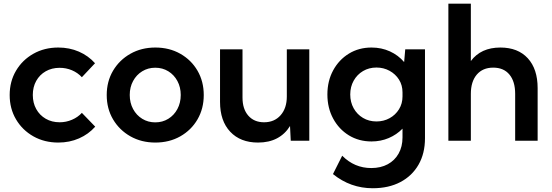

<svg xmlns="http://www.w3.org/2000/svg" viewBox="-20 -752 2948 1026"><path d="M488.8 -75.2Q453.1 -34.7 402.3 -12.5Q351.6 9.8 291.5 9.8Q217.3 9.8 158.4 -23.4Q99.6 -56.6 65.7 -114Q31.7 -171.4 31.7 -244.1Q31.7 -316.9 65.7 -374.3Q99.6 -431.6 158.4 -464.8Q217.3 -498 291.5 -498Q351.1 -498 401.6 -476.1Q452.1 -454.1 487.8 -414.1L417.5 -339.4Q395.5 -363.3 364.5 -376.5Q333.5 -389.6 298.8 -389.6Q256.8 -389.6 224.4 -371.1Q191.9 -352.5 173.6 -319.8Q155.3 -287.1 155.3 -244.6Q155.3 -202.1 173.6 -169.2Q191.9 -136.2 224.4 -117.4Q256.8 -98.6 298.8 -98.6Q333.5 -98.6 364.7 -112.1Q396 -125.5 417.5 -148.9Z M810.1 9.8Q735.8 9.8 677 -23.4Q618.2 -56.6 584.2 -114Q550.3 -171.4 550.3 -244.1Q550.3 -316.9 584.2 -374.3Q618.2 -431.6 677 -464.8Q735.8 -498 810.1 -498Q884.8 -498 943.4 -464.8Q1002 -431.6 1035.4 -374.3Q1068.8 -316.9 1068.8 -244.1Q1068.8 -171.4 1035.4 -114Q1002 -56.6 943.4 -23.4Q884.8 9.8 810.1 9.8ZM809.6 -98.1Q848.6 -98.1 879.4 -117.2Q910.2 -136.2 928 -169.4Q945.8 -202.6 945.8 -244.6Q945.8 -286.1 928 -319.1Q910.2 -352.1 879.4 -371.1Q848.6 -390.1 809.6 -390.1Q771 -390.1 740 -371.1Q709 -352.1 691.2 -319.1Q673.3 -286.1 673.3 -244.6Q673.3 -202.6 691.2 -169.4Q709 -136.2 740 -117.2Q771 -98.1 809.6 -98.1Z M1632.8 0H1533.7L1529.8 -78.6Q1503.4 -35.6 1460.4 -12.9Q1417.5 9.8 1358.9 9.8Q1264.6 9.8 1210.2 -48.1Q1155.8 -106 1155.8 -207.5V-488.3H1275.9V-230.5Q1275.9 -169.4 1306.9 -134Q1337.9 -98.6 1391.1 -98.6Q1446.3 -98.6 1479.5 -136.2Q1512.7 -173.8 1512.7 -236.3V-488.3H1632.8Z M1965.3 3.9Q1897.5 3.9 1844.2 -28.8Q1791 -61.5 1760.3 -118.4Q1729.5 -175.3 1729.5 -247.1Q1729.5 -319.3 1760.3 -376Q1791 -432.6 1844.2 -465.3Q1897.5 -498 1965.3 -498Q2018.6 -498 2063.5 -477.5Q2108.4 -457 2139.6 -420.4L2145.5 -488.3H2251V-13.2Q2251 67.9 2216.6 127.9Q2182.1 188 2119.6 220.9Q2057.1 253.9 1971.7 253.9Q1853 253.9 1759.3 178.2L1808.6 80.1Q1874 146 1963.9 146Q2014.6 146 2052 125.7Q2089.4 105.5 2110.1 68.6Q2130.9 31.7 2130.9 -17.6V-64.5Q2099.6 -32.2 2057.1 -14.2Q2014.6 3.9 1965.3 3.9ZM1991.7 -103Q2030.3 -103 2061.8 -120.4Q2093.3 -137.7 2112.1 -168Q2130.9 -198.2 2130.9 -236.8V-258.3Q2130.9 -296.9 2112.1 -326.7Q2093.3 -356.4 2061.5 -373.8Q2029.8 -391.1 1991.7 -391.1Q1951.7 -391.1 1919.9 -372.3Q1888.2 -353.5 1869.9 -320.8Q1851.6 -288.1 1851.6 -247.1Q1851.6 -206.1 1869.9 -173.3Q1888.2 -140.6 1919.9 -121.8Q1951.7 -103 1991.7 -103Z M2376 0V-732.4H2496.1V-425.8Q2549.8 -498 2653.8 -498Q2747.6 -498 2800.3 -440.7Q2853 -383.3 2853 -281.2V0H2732.9V-250.5Q2732.9 -316.9 2702.1 -353.8Q2671.4 -390.6 2615.7 -390.6Q2559.6 -390.6 2527.8 -353.3Q2496.1 -315.9 2496.1 -250.5V0Z"/></svg>

Font: Kumbh Sans SemiBold
Style: Regular
Weight: 600
Version: Version 1.005